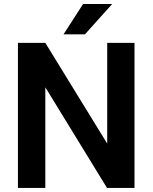

<svg xmlns="http://www.w3.org/2000/svg" viewBox="-20 -921 748 941"><path d="M639.2 -710.9V0H504.4L202.1 -493.2V0H67.9V-710.9H202.1L505.4 -217.3V-710.9ZM291.5 -752.9 387.2 -901.4H529.8L396.5 -752.9Z"/></svg>

Font: Vazirmatn FD SemiBold
Style: Regular
Weight: 600
Designer: Saber Rastikerdar
Foundry: Saber Rastikerdar
Version: Version 33.001